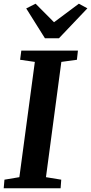

<svg xmlns="http://www.w3.org/2000/svg" viewBox="-24 -1016 492 1036"><path d="M-4 0 0 -46.5 80.5 -60 164 -682 84.5 -693.5 91 -743H396.5L391 -693.5L307 -682L224 -60L306.5 -46.5L303 0ZM218.5 -809.5 117.5 -970.5 168 -996Q193 -971 217.8 -946Q242.5 -921 267.5 -896Q301 -921 334.5 -946Q368 -971 401.5 -996L447.5 -971L294 -809.5Z"/></svg>

Font: Merriweather Light 18pt
Style: Bold Italic
Weight: 700
Italic angle: -7.8°
Version: Version 2.101